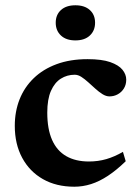

<svg xmlns="http://www.w3.org/2000/svg" viewBox="-20 -695 524 727"><path d="M311.5 -471Q365.5 -471 397.5 -459.8Q429.5 -448.5 443.8 -430.8Q458 -413 458 -393.5Q458 -374.5 449.2 -360.2Q440.5 -346 426 -338Q411.5 -330 394.5 -330Q382 -330 368.5 -338.2Q355 -346.5 341.5 -358.8Q328 -371 314.5 -383.2Q301 -395.5 288.2 -403.8Q275.5 -412 263 -412Q234 -412 210.5 -397.2Q187 -382.5 173 -351Q159 -319.5 159 -268.5Q159 -206.5 177.2 -165.2Q195.5 -124 230.8 -103.8Q266 -83.5 316.5 -83.5Q351.5 -83.5 382.5 -92.5Q413.5 -101.5 445.5 -120L456 -84.5Q421.5 -51 389 -29.5Q356.5 -8 325 2Q293.5 12 261.5 12Q193 12 142.5 -16.8Q92 -45.5 64 -97.5Q36 -149.5 36 -218.5Q36 -273 54.2 -319Q72.5 -365 107.8 -399Q143 -433 194.2 -452Q245.5 -471 311.5 -471ZM265.5 -542Q230.5 -542 210.8 -560.5Q191 -579 191 -609Q191 -639 210.8 -657Q230.5 -675 265.5 -675Q300.5 -675 320.2 -657Q340 -639 340 -609Q340 -579 320.2 -560.5Q300.5 -542 265.5 -542Z"/></svg>

Font: Newsreader SemiBold
Style: Regular
Weight: 600
Designer: Hugues Gentile
Foundry: Production Type
Version: Version 1.003